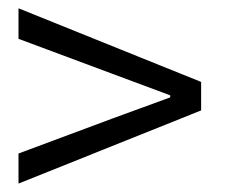

<svg xmlns="http://www.w3.org/2000/svg" viewBox="-20 -601 540 461"><path d="M24.4 -160.2V-232.4L247.1 -315.4L388.7 -367.2V-372.1L247.1 -424.8L24.4 -507.8V-581.1L462.9 -404.3V-335.9Z"/></svg>

Font: GenEi Gothic M SemiLight
Style: Regular
Weight: 350
Designer: o_tamon (Modified); [Source Han Sans]
Ryoko NISHIZUKA  (kana & ideographs); Paul D. Hunt (Latin, Greek & Cyrillic); Wenl
Version: Version 1.1a;Original Version 1.004